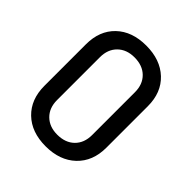

<svg xmlns="http://www.w3.org/2000/svg" viewBox="-199 -834 969 969"><g transform="rotate(45 285.5 -349.5)"><path d="M65 -202V-498Q65 -595 124.5 -652Q184 -709 285 -709Q386 -709 446.5 -652Q507 -595 507 -498V-202Q507 -105 446.5 -47.5Q386 10 285 10Q184 10 124.5 -47.5Q65 -105 65 -202ZM411 -196V-502Q411 -558 377 -591.5Q343 -625 285 -625Q229 -625 195 -591.5Q161 -558 161 -502V-196Q161 -140 195 -106.5Q229 -73 285 -73Q343 -73 377 -106.5Q411 -140 411 -196Z"/></g></svg>

Font: Barlow_Medium_SS
Style: Regular
Weight: 500
Designer: Jeremy Tribby
Foundry: Jeremy Tribby
Version: Version 1.101 August 23, 2024